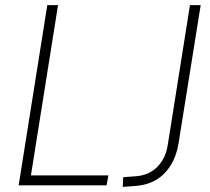

<svg xmlns="http://www.w3.org/2000/svg" viewBox="-20 -725 822 751"><path d="M53 0 165 -705H207L101 -39H404L397 0ZM460 6 462 -32 516 -36Q548 -39 573 -54.5Q598 -70 615 -97.5Q632 -125 637 -163L723 -705H765L678 -162Q670 -114 647.5 -78Q625 -42 591.5 -22Q558 -2 514 2Z"/></svg>

Font: Nunito Sans 10pt Condensed ExtraLight
Style: Italic
Weight: 250
Width: 3
Italic angle: -9°
Designer: Vernon Adams
Foundry: Vernon Adams
Version: Version 3.101;gftools[0.9.27]